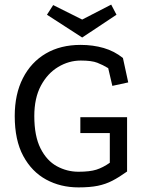

<svg xmlns="http://www.w3.org/2000/svg" viewBox="-20 -799 632 834"><path d="M532 -54Q497 -29 468 -14Q439 1 405 8Q371 15 321 15Q243 15 180.5 -19Q118 -53 81 -121.5Q44 -190 44 -295Q44 -390 79.5 -459.5Q115 -529 179 -566.5Q243 -604 330 -604Q384 -604 430.5 -590.5Q477 -577 514 -547L537 -441L468 -426L450 -503Q427 -517 402.5 -526.5Q378 -536 331 -536Q279 -536 232.5 -508Q186 -480 157.5 -426.5Q129 -373 129 -295Q129 -208 156 -154.5Q183 -101 227 -77Q271 -53 321 -53Q370 -53 398.5 -62Q427 -71 457 -92V-221H329V-290H532ZM337 -636 184 -735 211 -777 337 -714 463 -779 486 -735Z"/></svg>

Font: Podkova
Style: Regular
Weight: 400
Designer: Ilya Yudin
Foundry: Cyreal (www.cyreal.org)
Version: Version 2.103